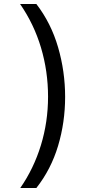

<svg xmlns="http://www.w3.org/2000/svg" viewBox="-20 -812 459 967"><path d="M82 135Q150 37 186 -80.5Q222 -198 222 -325Q222 -453 186.5 -572Q151 -691 81 -792H163Q237 -696 272.5 -574Q308 -452 308 -324Q308 -196 272.5 -77.5Q237 41 163 135Z"/></svg>

Font: hexukorean05
Style: Book
Weight: 400
Designer: Jelle Bosma - Monotype Design Team
Foundry: Monotype Imaging Inc.
Version: Version 2.003